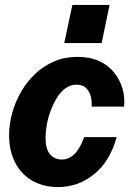

<svg xmlns="http://www.w3.org/2000/svg" viewBox="-20 -750 527 780"><path d="M216 10Q157 10 112 -15.5Q67 -41 42 -88.5Q17 -136 17 -201Q17 -246 29.5 -291Q42 -336 65.5 -377Q89 -418 123 -450Q157 -482 200 -500.5Q243 -519 294 -519Q345 -519 382.5 -502Q420 -485 443.5 -455.5Q467 -426 477.5 -390.5Q488 -355 484 -317H352Q354 -337 349 -357.5Q344 -378 330 -392Q316 -406 290 -406Q266 -406 246 -391.5Q226 -377 211 -352.5Q196 -328 185.5 -299.5Q175 -271 170 -242.5Q165 -214 165 -191Q165 -145 183 -123.5Q201 -102 231 -102Q260 -102 282.5 -124Q305 -146 322 -193H454Q426 -93 361.5 -41.5Q297 10 216 10ZM241 -575 274 -730H425L393 -575Z"/></svg>

Font: Instrument Sans SemiCondensed
Style: Bold Italic
Weight: 700
Width: 4
Italic angle: -13°
Designer: Rodrigo Fuenzalida
Foundry: fragTYPE
Version: Version 1.000;gftools[0.9.28]